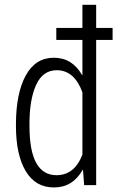

<svg xmlns="http://www.w3.org/2000/svg" viewBox="-20 -782 507 811"><path d="M219.7 -485.4Q161.1 -485.4 132.8 -423.8Q104.5 -362.3 104.5 -259.3V-249Q104.5 -42 218.8 -42Q294.4 -42 328.1 -128.9V-392.1Q293.9 -485.4 219.7 -485.4ZM326.7 -464.8 328.1 -465.3V-613.3H217.8V-664.1H328.1V-761.7H386.2V-664.1H455.6V-613.3H386.2V0H335.4L330.6 -64.5H329.1Q287.1 9.8 208 9.8Q129.4 9.8 88.4 -59.6Q47.4 -128.9 47.4 -249V-259.3Q47.9 -388.7 88.9 -463.4Q129.9 -538.1 207.5 -538.1Q285.2 -538.1 326.7 -464.8Z"/></svg>

Font: RobotoCondensed-Light
Style: Light
Weight: 300
Designer: Google
Version: Version 1.200311; 2013